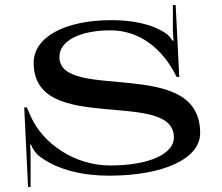

<svg xmlns="http://www.w3.org/2000/svg" viewBox="-20 -684 870 753"><path d="M75 -263 90 49H100V-47C100 -65 100 -106 98 -116L102 -117C107 -100 122.7 -80.6 131 -74C207.6 -13.4 316.2 5 407 5C621.8 5 765 -61.8 765 -162C765 -316.6 627 -343.6 489 -358.1C351 -372.6 213 -371.5 213 -461C213 -523.4 293 -565 413 -565C532 -565 616.3 -488.6 664.5 -398L673 -382H683L669 -664H658V-565C658 -548 659.6 -535.2 661 -525.8L656 -524.6C654.8 -528.2 641.7 -545.6 633.2 -551.4C571.5 -593.7 489.1 -605 417.2 -605C234.1 -605 112 -538.2 112 -438C112 -291.5 249.5 -269.9 387 -256.8C524.5 -243.7 662 -242.1 662 -145C662 -79 562 -35 412 -35C272 -35 147.5 -121.6 100.5 -228L85 -263Z"/></svg>

Font: Prida01
Style: Black
Weight: 900
Designer: gluk
Foundry: gluk
Version: Version 00.072